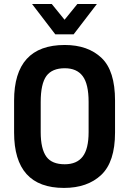

<svg xmlns="http://www.w3.org/2000/svg" viewBox="-20 -923 640 951"><path d="M49.8 -266.6V-424.8Q49.8 -700.2 300.8 -700.2Q416 -700.2 483.4 -635.7Q549.8 -572.3 549.8 -424.8V-266.6Q549.8 -121.1 481.4 -56.6Q413.1 7.8 296.9 7.8Q49.8 7.8 49.8 -266.6ZM389.6 -147.5Q418.9 -185.5 418.9 -268.6V-418Q418.9 -506.8 389.6 -545.9Q360.4 -585 300.8 -585Q238.3 -585 210 -546.9Q181.6 -507.8 181.6 -418V-268.6Q181.6 -185.5 210 -146.5Q237.3 -109.4 300.8 -109.4Q360.4 -109.4 389.6 -147.5ZM138.7 -903.3H236.3L299.8 -825.2L363.3 -903.3H460L344.7 -752.9H253.9Z"/></svg>

Font: Dinish
Style: Bold
Weight: 700
Designer: Bert Driehuis
Foundry: Playbeing
Version: Version 3.006; git-39231f3c-release